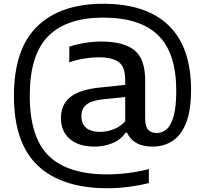

<svg xmlns="http://www.w3.org/2000/svg" viewBox="-20 -769 1088 1019"><path d="M548.5 230Q307.5 229.5 180.8 110Q54 -9.5 54 -260Q54 -509.5 177.8 -629.2Q301.5 -749 527.5 -749Q756 -749 875 -634Q994 -519 994 -292Q994 -182.5 967.5 -116.2Q941 -50 895 -20.5Q849 9 790.5 9Q738 9 704 -10.2Q670 -29.5 654 -65H646.5Q622 -28 577.5 -9.5Q533 9 482 9Q397 9 350.2 -31.8Q303.5 -72.5 303.5 -142Q303.5 -214.5 354 -254.5Q404.5 -294.5 515.5 -305L644.5 -318.5V-345Q644.5 -415 609.5 -440Q574.5 -465 503 -465Q470 -465 428.5 -458.5Q387 -452 347.5 -438L348 -521Q386 -534.5 431.5 -541.5Q477 -548.5 518.5 -548.5Q634.5 -548.5 692.5 -503.2Q750.5 -458 750.5 -341.5V-139.5Q750.5 -97.5 766.5 -80.2Q782.5 -63 813 -63Q841 -63 864.2 -83.2Q887.5 -103.5 901.5 -152.5Q915.5 -201.5 915.5 -287Q915.5 -488 819.5 -581.8Q723.5 -675.5 527.5 -675.5Q333.5 -675.5 235.8 -577Q138 -478.5 138 -261Q138 -40 238.8 58.2Q339.5 156.5 548.5 156.5Q658 156.5 770 128.5V202.5Q718.5 215.5 662.2 222.8Q606 230 548.5 230ZM412 -152.5Q412 -111 437.8 -90Q463.5 -69 512 -69Q545.5 -69 581.8 -82.5Q618 -96 644.5 -125.5V-254L523.5 -241.5Q465.5 -235 438.8 -213.8Q412 -192.5 412 -152.5Z"/></svg>

Font: Encode Sans SemiExpanded SemiExpanded Medium
Style: Regular
Weight: 500
Width: 6
Designer: Multiple Designers
Foundry: Impallari Type
Version: Version 3.000; ttfautohint (v1.8.3) -l 8 -r 50 -G 200 -x 14 